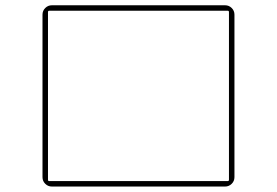

<svg xmlns="http://www.w3.org/2000/svg" viewBox="-20 -720 1040 721"><path d="M160.2 -674.8V-44.9Q160.2 -40 165 -40H835Q839.8 -40 839.8 -44.9V-674.8Q839.8 -679.7 835 -679.7H165Q160.2 -679.7 160.2 -674.8ZM174.8 -19.5Q160.2 -19.5 149.9 -29.8Q139.6 -40 139.6 -54.7V-665Q139.6 -679.7 149.9 -689.9Q160.2 -700.2 174.8 -700.2H825.2Q839.8 -700.2 850.1 -689.9Q860.4 -679.7 860.4 -665V-54.7Q860.4 -40 850.1 -29.8Q839.8 -19.5 825.2 -19.5Z"/></svg>

Font: Rounded Mgen+ 1m thin
Style: Regular
Weight: 100
Designer: [Source Han Sans]
Ryoko NISHIZUKA  (kana & ideographs); Paul D. Hunt (Latin, Greek & Cyrillic); Wenlong ZHANG  (bopomofo
Version: Version 1.059.20150602